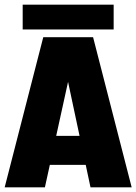

<svg xmlns="http://www.w3.org/2000/svg" viewBox="-20 -801 583 821"><path d="M433 -220V-96H112V-220ZM543 0H367L271 -451L172 0H0L165 -642H378ZM77 -675V-781H466V-675Z"/></svg>

Font: Teko Variable Light
Style: Regular
Weight: 300
Designer: Manushi Parikh, Jonny Pinhorn
Foundry: Indian Type Foundry
Version: Version 3.000